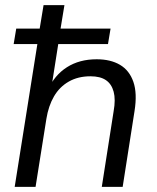

<svg xmlns="http://www.w3.org/2000/svg" viewBox="-20 -725 608 745"><path d="M37 0 125 -554H33L43 -614H134L149 -705H230L215 -614H409L399 -554H206L178 -376H166Q191 -433 239.5 -464Q288 -495 355 -495Q409 -495 445.5 -473.5Q482 -452 497.5 -407.5Q513 -363 502 -294L456 0H375L421 -294Q429 -339 421 -369Q413 -399 391 -414Q369 -429 331 -429Q283 -429 247 -408.5Q211 -388 189.5 -351Q168 -314 160 -264L118 0Z"/></svg>

Font: Nunito Sans 12pt ExtraLight 12pt
Style: Italic
Weight: 400
Italic angle: -9°
Version: Version 3.101;gftools[0.9.27]